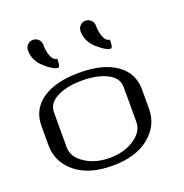

<svg xmlns="http://www.w3.org/2000/svg" viewBox="-131 -853 929 971"><g transform="rotate(-20 333.0 -368.0)"><path d="M391.6 -694.3Q391.6 -711.9 403.8 -724.1Q416 -736.3 432.6 -736.3Q450.2 -736.3 462.4 -724.1Q474.6 -711.9 474.6 -694.3Q474.6 -661.1 482.9 -639.2Q491.2 -617.2 499.5 -610.8Q507.8 -604.5 516.6 -604.5Q516.6 -559.6 505.9 -559.6Q481.4 -559.6 436.5 -599.6Q391.6 -639.6 391.6 -694.3ZM108.4 -694.3Q108.4 -711.9 120.6 -724.1Q132.8 -736.3 149.4 -736.3Q167 -736.3 179.2 -724.1Q191.4 -711.9 191.4 -694.3Q191.4 -661.1 199.7 -639.2Q208 -617.2 216.3 -610.8Q224.6 -604.5 233.4 -604.5Q233.4 -559.6 222.7 -559.6Q198.2 -559.6 153.3 -599.6Q108.4 -639.6 108.4 -694.3ZM500 -167V-354.5Q500 -404.3 446.8 -431.2Q393.6 -458 312.5 -458Q231.4 -458 178.2 -431.2Q125 -404.3 125 -354.5V-167Q125 -115.2 179.7 -78.6Q234.4 -42 312.5 -42Q390.6 -42 445.3 -78.6Q500 -115.2 500 -167ZM583 -208Q583 -118.2 510.3 -59.1Q437.5 0 312.5 0Q185.5 0 113.8 -59.1Q42 -118.2 42 -208V-312.5Q42 -400.4 113.3 -450.2Q184.6 -500 312.5 -500Q441.4 -500 512.2 -449.7Q583 -399.4 583 -312.5Z"/></g></svg>

Font: okolaks
Style: Regular
Weight: 500
Version: Version 000.6.0